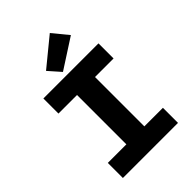

<svg xmlns="http://www.w3.org/2000/svg" viewBox="-256 -1003 1113 1113"><g transform="rotate(-45 300.0 -447.0)"><path d="M74.1 0V-123.6H226.3V-528.2H74.1V-651.8H525.9V-528.2H373.7V-123.6H525.9V0ZM263.2 -680.3 198.1 -754 368.8 -893.8 446.8 -798.9Z"/></g></svg>

Font: Source Code Pro ExtraLight
Style: Regular
Weight: 200
Monospace: yes
Designer: Paul D. Hunt, Teo Tuominen
Foundry: Adobe
Version: Version 1.026;hotconv 1.1.0;makeotfexe 2.6.0